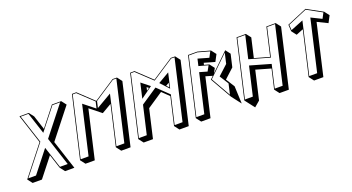

<svg xmlns="http://www.w3.org/2000/svg" viewBox="-61 -1713 4887 2663"><g transform="rotate(-20 2383.0 -381.5)"><path d="M715.3 70.7 575.1 -359.3 913.9 -789.3 859.5 -860H722.5L502.8 -581.2L435 -789.3L380.6 -860H243.6L383.8 -430L45.1 0L99.4 70.7H236.4L456.1 -208.1L523.9 0L578.3 70.7ZM646.2 -10H532.1L428.6 -327.5L178.5 -10H64.4L395.2 -430L258.3 -850H372.4L475.9 -532.5L726.1 -850H840.2L509.3 -430Z M1544.4 70.7 1752.4 -832.3 1698 -903 1634 -904 1318.4 -696.9 1098.4 -904 1033.9 -903 825 0 879.4 70.7H1016.4L1180 -638L1345 -506.4L1345.1 -506.6L1345.2 -506.4L1489.3 -590.4L1353 0L1407.4 70.7ZM1307.3 -692 1285 -595.9 1119.9 -727.5 954.3 -10H837.3L1041.7 -893.2L1092.8 -894ZM1327.3 -692 1635 -894 1685.7 -893.2 1482.3 -10H1365.3L1531 -727.5L1305.1 -595.9Z M2403.4 70.7 2611.4 -832.3 2557 -903 2493 -904 2177.4 -696.9 1957.4 -904 1892.9 -903 1684 0 1738.4 70.7H1875.4L1972.8 -351.3L2204.2 -506.4L2306.2 -408L2212 0L2266.4 70.7ZM2027.6 -588.8 2039 -638 2066 -616.5ZM2301.1 -562.9 2348.3 -590.4 2333.8 -527.5ZM2341.3 -10H2224.3L2320.8 -427.8L2152.7 -589.9L1909.5 -426.8L1813.3 -10H1696.3L1900.7 -893.2L1951.8 -894L2174.5 -684.3L2494 -894L2544.7 -893.2ZM2338.8 -505.6 2390 -727.5 2223.5 -630.5ZM2100.7 -630.5 1978.9 -727.5 1927.7 -505.6Z M2892.3 -655.6 2898.9 -684 3055 -639.4 3106.9 -738.2 3052.5 -808.9 2868.8 -860H2731.8L2533.2 0L2587.6 70.7H2724.6L2856.4 -499.9L2966 -468.1L3019.4 -564.9L2965 -635.6ZM2837.5 -767.8 2814 -666.2 2950.6 -628.6 2907.8 -550.9 2795 -583.7 2662.5 -10H2545.5L2739.5 -850H2865.2L3038.4 -801.9L2996.6 -722.3Z M3092.7 -114.3 3147.1 -43.5 3201.4 27.2 3190.3 -230.7 3109.2 -359.3 3249.7 -487.9 3292.9 -675 3238.5 -745.7 2913 -430ZM3089.3 -142.8 2925.8 -430 3221.9 -717.2 3186.1 -562.3 3041.6 -430 3125 -297.7Z M3249.5 0 3303.9 70.7 3358.3 141.4 3440.9 70.7 3538 -349.9C3610.6 -329.1 3683.3 -308.4 3755.9 -287.6L3689.5 0L3743.9 70.7H3880.9L4079.4 -789.3L4025 -860H3888L3792.4 -445.6C3719.8 -466.2 3646.5 -486.2 3574.3 -507.1L3639.4 -789.3L3585 -860H3448ZM3261.8 -10 3455.7 -850H3572.7L3496.3 -519L3503.1 -516.9C3596.7 -488.8 3692.8 -462.8 3787.6 -435.9L3799.4 -432.5L3895.7 -850H4012.7L3818.8 -10H3701.8L3779.6 -347.1L3476.6 -433.6L3378.8 -10Z M4390.4 70.7 4564.2 -682 4713.6 -608.4 4765.5 -707.2 4711.1 -777.9 4481 -904 4183.1 -778 4189.3 -679.1 4243.7 -608.4 4349.2 -650.7 4199 0 4253.4 70.7ZM4328.3 -10H4211.3L4386.3 -768.1L4198.9 -692.9L4193.9 -772.5L4478.3 -892.9L4697.9 -772.6L4656 -692.9L4503.3 -768.1Z"/></g></svg>

Font: Stormning
Style: AsgardObl
Weight: 400
Designer: Robert Jablonski, Mew Too
Foundry: Cannot Into Space Fonts
Version: Version 0.90